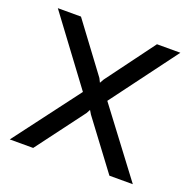

<svg xmlns="http://www.w3.org/2000/svg" viewBox="-99 -620 712 717"><g transform="rotate(20 256.5 -261.0)"><path d="M105 -522 248 -330 256 -314 265 -330 407 -522H500L305 -260L501 0H408L265 -191L256 -206L248 -191L105 0H12L208 -260L13 -522Z"/></g></svg>

Font: Boldmen Medium
Style: Regular
Weight: 400
Designer: Matt McInerney, Pablo Impallari, Rodrigo Fuenzalida
Foundry: LIVING CONCEPT
Version: Version 1.000